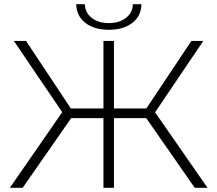

<svg xmlns="http://www.w3.org/2000/svg" viewBox="-20 -895 1036 915"><path d="M908 0 663 -352 707 -377 969 0ZM507 -332V-378H702V-332ZM709 -345 662 -355 892 -700H949ZM88 0H27L288 -377L333 -352ZM523 0H473V-700H523ZM489 -332H294V-378H489ZM287 -345 46 -700H104L333 -355ZM499 -753Q430 -753 387.5 -785.5Q345 -818 343 -875H384Q386 -834 417.5 -809.5Q449 -785 499 -785Q548 -785 580 -809.5Q612 -834 613 -875H654Q653 -818 610 -785.5Q567 -753 499 -753Z"/></svg>

Font: MOST Montserrat Light
Style: Regular
Weight: 300
Designer: Julieta Ulanovsky
Foundry: Julieta Ulanovsky
Version: Version 8.000;March 11, 2024;FontCreator 15.0.0.2926 64-bit